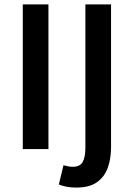

<svg xmlns="http://www.w3.org/2000/svg" viewBox="-20 -674 605 868"><path d="M83 0V-654H199V0ZM325 174Q299 174 279.5 170Q260 166 246 160L267 73Q277 76 287.5 78Q298 80 309 80Q342 80 354 58Q366 36 366 -7V-654H482V-8Q482 44 467 85Q452 126 418 150Q384 174 325 174Z"/></svg>

Font: Source Sans Pro SemiBold
Style: Regular
Weight: 600
Designer: Paul D. Hunt
Foundry: Adobe Systems Incorporated
Version: Version 2.045;hotconv 1.0.109;makeotfexe 2.5.65596